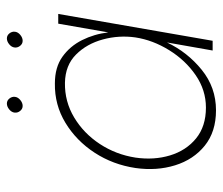

<svg xmlns="http://www.w3.org/2000/svg" viewBox="-66 -588 663 572"><g transform="rotate(-90 266.0 -301.5)"><path d="M52 -230Q43 -167 60 -112Q77 -57 118.5 -23.5Q160 10 224 10Q292 10 344.5 -32.5Q397 -75 426 -136L402 0H431L511 -460H482L456 -311Q451 -353 433 -389Q415 -425 383.5 -447.5Q352 -470 304 -470Q240 -471 186.5 -438.5Q133 -406 97.5 -351.5Q62 -297 52 -230ZM83 -230Q92 -288 123.5 -336Q155 -384 202.5 -412.5Q250 -441 306 -440Q358 -439 390 -407Q422 -375 435 -327Q448 -279 441 -230Q433 -178 403 -129.5Q373 -81 328.5 -50.5Q284 -20 232 -20Q176 -20 140 -49.5Q104 -79 89.5 -127Q75 -175 83 -230ZM411 -590Q410 -581 416 -573.5Q422 -566 431 -566Q440 -566 448.5 -573Q457 -580 458 -589Q459 -598 453 -605.5Q447 -613 438 -613Q429 -613 420.5 -606Q412 -599 411 -590ZM217 -590Q216 -581 222 -573.5Q228 -566 237 -566Q246 -566 254.5 -573Q263 -580 264 -589Q265 -598 259 -605.5Q253 -613 244 -613Q235 -613 226.5 -606Q218 -599 217 -590Z"/></g></svg>

Font: Jost* 200 Thin Italic
Style: Italic
Weight: 200
Italic angle: -10°
Version: Version 3.200; ttfautohint (v0.97) -l 8 -r 50 -G 200 -x 14 -